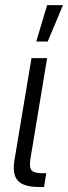

<svg xmlns="http://www.w3.org/2000/svg" viewBox="-20 -748 272 768"><path d="M136.7 0Q74.7 0 51.8 -24.9Q28.8 -49.8 37.6 -106L106 -515.6H168.5L101.6 -111.8Q96.2 -78.6 106.2 -66.9Q116.2 -55.2 148.4 -55.2H165L156.2 0ZM125 -582 168.5 -727.5H231.9L170.9 -582Z"/></svg>

Font: Inter Display Light
Style: Italic
Weight: 300
Italic angle: -9.39999°
Designer: Rasmus Andersson
Foundry: rsms
Version: Version 4.000;git-a52131595